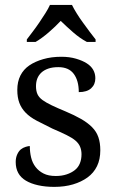

<svg xmlns="http://www.w3.org/2000/svg" viewBox="-20 -728 457 758"><path d="M194.3 9.8Q159.2 9.8 130.6 3.4Q102.1 -2.9 82 -14.9Q62 -26.9 52 -45.2Q42 -63.5 42 -88.4Q42 -105.5 48.1 -118.7Q54.2 -131.8 62.5 -138.4Q70.8 -145 81.3 -148.2Q91.8 -151.4 97.7 -151.4Q97.7 -127.9 102.8 -106.4Q107.9 -85 120.4 -68.8Q132.8 -52.7 151.9 -43Q170.9 -33.2 200.2 -33.2Q224.1 -33.2 243.2 -39.6Q262.2 -45.9 275.6 -56.6Q289.1 -67.4 295.4 -83.3Q301.8 -99.1 301.8 -119.1Q301.8 -134.8 296.4 -148.2Q291 -161.6 278.3 -172.6Q265.6 -183.6 242.9 -194.8Q220.2 -206.1 187 -220.2Q152.8 -236.8 125.5 -251.2Q98.1 -265.6 81.3 -283Q64.5 -300.3 56.4 -321.8Q48.3 -343.3 48.3 -373Q48.3 -405.3 60.5 -429.7Q72.8 -454.1 95.7 -469.7Q118.7 -485.4 150.9 -494.6Q183.1 -503.9 222.2 -503.9Q254.4 -503.9 280 -496.3Q305.7 -488.8 322.5 -478Q339.4 -467.3 347.9 -452.4Q356.4 -437.5 356.4 -418.9Q356.4 -394.5 339.8 -379.4Q323.2 -364.3 291 -364.3Q291 -409.7 271.2 -436.3Q251.5 -462.9 210.4 -462.9Q186.5 -462.9 170.2 -457Q153.8 -451.2 143.3 -441.4Q132.8 -431.6 127.4 -418.2Q122.1 -404.8 122.1 -387.7Q122.1 -369.1 127.9 -356.2Q133.8 -343.3 147.9 -333Q162.1 -322.8 184.6 -312Q207 -301.3 237.8 -288.6Q273.9 -273.4 299.8 -258.5Q325.7 -243.7 343.3 -226.1Q360.8 -208.5 368.4 -186.3Q376 -164.1 376 -134.8Q376 -98.6 363 -72Q350.1 -45.4 325.7 -27.6Q301.3 -9.8 268.1 0Q234.9 9.8 194.3 9.8ZM85.9 -572.3Q96.2 -585.9 109.4 -603.3Q122.6 -620.6 135 -638.9Q147.5 -657.2 159.2 -675.8Q170.9 -694.3 177.2 -708.5H264.2Q271 -694.3 282.5 -675.8Q293.9 -657.2 307.4 -638.9Q320.8 -620.6 333.5 -603.3Q346.2 -585.9 357.4 -572.3V-562.5H322.8Q295.4 -577.1 268.8 -600.3Q242.2 -623.5 219.7 -645.5Q199.2 -623.5 172.4 -600.3Q145.5 -577.1 120.6 -562.5H85.9Z"/></svg>

Font: MUA Office
Style: Regular
Weight: 400
Designer: Khon Soe Zaw Thu
Foundry: Myanmar Unicode
Version: Version 2.10 June 24, 2017